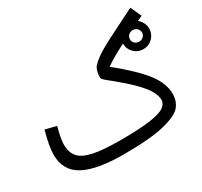

<svg xmlns="http://www.w3.org/2000/svg" viewBox="-150 -908 1188 1129"><g transform="rotate(-30 444.0 -343.0)"><path d="M710 -546Q625 -503 574 -467Q700 -365 758 -291Q816 -217 816 -144Q816 -96 788 -61Q760 -26 666 -2.5Q572 21 390 21Q207 21 118.5 -27Q30 -75 30 -182Q30 -239 58 -339L133 -320Q112 -241 112 -205Q112 -151 139 -120Q166 -89 231.5 -75Q297 -61 416 -61Q543 -61 614 -71Q685 -81 713 -100Q741 -119 741 -149Q741 -175 721.5 -209.5Q702 -244 652 -294Q620 -326 550 -384Q519 -408 506 -420Q493 -432 493 -439Q493 -462 498.5 -482Q504 -502 514 -513Q544 -545 598.5 -576.5Q653 -608 773 -667L853 -707L887 -633L853 -617Q869 -604 878.5 -585.5Q888 -567 888 -546Q888 -509 862 -483Q836 -457 799 -457Q762 -457 736 -483Q710 -509 710 -546ZM784 -583 777 -580Q768 -575 763 -566Q758 -557 758 -546Q758 -530 770 -519Q782 -508 799 -508Q816 -508 828 -519Q840 -530 840 -546Q840 -563 828 -574.5Q816 -586 799 -586Q792 -586 784 -583Z"/></g></svg>

Font: Noto Sans Arabic
Style: Regular
Weight: 400
Designer: Nadine Chahine
Foundry: Monotype Imaging Inc.
Version: Version 1.001